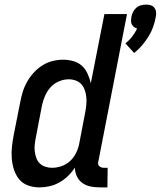

<svg xmlns="http://www.w3.org/2000/svg" viewBox="-20 -801 697 833"><path d="M562 -571 524 -613Q541 -626 553.5 -642.5Q566 -659 575 -677Q568 -679 562 -683.5Q556 -688 552 -695Q548 -702 548.5 -710.5Q549 -719 550 -728Q552 -738 557 -748.5Q562 -759 571 -767Q580 -775 591.5 -778Q603 -781 614 -781Q625 -781 634.5 -778Q644 -775 650 -767Q656 -759 657 -748.5Q658 -738 656 -728Q652 -706 644.5 -684.5Q637 -663 624.5 -643Q612 -623 596.5 -604.5Q581 -586 562 -571ZM151 12Q125 12 101.5 3.5Q78 -5 63 -23.5Q48 -42 40.5 -65.5Q33 -89 31 -114.5Q29 -140 32 -166Q35 -192 40 -218L68 -359Q72 -381 79 -403.5Q86 -426 98 -447Q110 -468 127 -486.5Q144 -505 165 -518Q186 -531 209 -536.5Q232 -542 254 -542Q277 -542 299 -535.5Q321 -529 336 -515Q351 -501 360 -481Q369 -461 374 -440L433 -740H531L407 -102Q405 -96 405.5 -90.5Q406 -85 410 -81Q414 -77 419 -75Q424 -73 430 -73H447L446 12H413Q392 12 372.5 8Q353 4 337.5 -7Q322 -18 313.5 -36Q305 -54 305 -74Q292 -54 275 -37.5Q258 -21 237.5 -9.5Q217 2 195 7Q173 12 151 12ZM206 -73Q226 -73 246.5 -80Q267 -87 283 -101.5Q299 -116 309 -135.5Q319 -155 323 -174L350 -315Q353 -331 354.5 -347.5Q356 -364 354.5 -379.5Q353 -395 348 -409.5Q343 -424 333.5 -435Q324 -446 309 -451.5Q294 -457 278 -457Q257 -457 235.5 -448Q214 -439 199 -422Q184 -405 175 -384Q166 -363 162 -343L135 -202Q132 -187 130.5 -172Q129 -157 131 -142.5Q133 -128 138 -114.5Q143 -101 153 -91.5Q163 -82 177 -77.5Q191 -73 206 -73Z"/></svg>

Font: Lode Dark Term
Style: Bold Italic
Weight: 700
Italic angle: -11°
Monospace: yes
Designer: Belleve Invis
Foundry: Belleve Invis
Version: Version 29.2.0